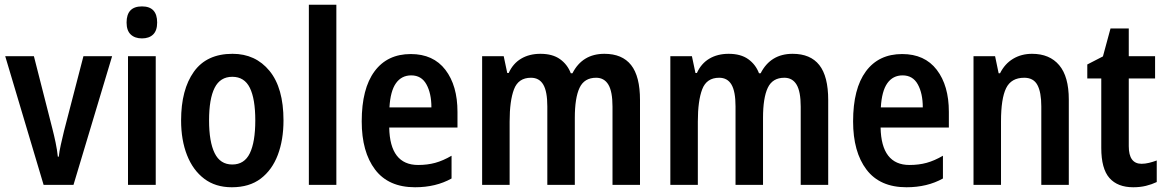

<svg xmlns="http://www.w3.org/2000/svg" viewBox="-20 -780 4918 810"><path d="M164 0 2 -543H123L201 -237Q208 -210 214.5 -179Q221 -148 224 -119H228Q230 -140 236.5 -169Q243 -198 250 -227L332 -543H453L290 0Z M579 -753Q643 -753 643 -685Q643 -651 626 -634.5Q609 -618 579 -618Q549 -618 531.5 -634.5Q514 -651 514 -685Q514 -753 579 -753ZM637 -543V0H520V-543Z M1176 -272Q1176 -190 1152 -126.5Q1128 -63 1080 -26.5Q1032 10 958 10Q889 10 841.5 -26Q794 -62 769 -125.5Q744 -189 744 -272Q744 -402 798 -477.5Q852 -553 961 -553Q1058 -553 1117 -481Q1176 -409 1176 -272ZM862 -272Q862 -182 885.5 -134Q909 -86 960 -86Q1011 -86 1034 -133.5Q1057 -181 1057 -272Q1057 -363 1034 -409.5Q1011 -456 960 -456Q909 -456 885.5 -409.5Q862 -363 862 -272Z M1399 0H1283V-760H1399Z M1713 -552Q1808 -552 1859 -485.5Q1910 -419 1910 -308V-242H1622Q1625 -84 1744 -84Q1783 -84 1816 -93Q1849 -102 1885 -123V-27Q1819 10 1731 10Q1619 10 1562.5 -64.5Q1506 -139 1506 -268Q1506 -406 1560 -479Q1614 -552 1713 -552ZM1715 -462Q1674 -462 1650.5 -429Q1627 -396 1623 -327H1800Q1800 -386 1779 -424Q1758 -462 1715 -462Z M2530 -553Q2605 -553 2642.5 -505.5Q2680 -458 2680 -358V0H2564V-330Q2564 -394 2546.5 -423Q2529 -452 2495 -452Q2445 -452 2425 -409.5Q2405 -367 2405 -283V0H2289V-331Q2289 -394 2272 -423Q2255 -452 2220 -452Q2167 -452 2148.5 -403.5Q2130 -355 2130 -267V0H2014V-543H2105L2120 -472H2126Q2144 -512 2178.5 -532.5Q2213 -553 2260 -553Q2311 -553 2342.5 -530.5Q2374 -508 2388 -471H2395Q2437 -553 2530 -553Z M3324 -553Q3399 -553 3436.5 -505.5Q3474 -458 3474 -358V0H3358V-330Q3358 -394 3340.5 -423Q3323 -452 3289 -452Q3239 -452 3219 -409.5Q3199 -367 3199 -283V0H3083V-331Q3083 -394 3066 -423Q3049 -452 3014 -452Q2961 -452 2942.5 -403.5Q2924 -355 2924 -267V0H2808V-543H2899L2914 -472H2920Q2938 -512 2972.5 -532.5Q3007 -553 3054 -553Q3105 -553 3136.5 -530.5Q3168 -508 3182 -471H3189Q3231 -553 3324 -553Z M3786 -552Q3881 -552 3932 -485.5Q3983 -419 3983 -308V-242H3695Q3698 -84 3817 -84Q3856 -84 3889 -93Q3922 -102 3958 -123V-27Q3892 10 3804 10Q3692 10 3635.5 -64.5Q3579 -139 3579 -268Q3579 -406 3633 -479Q3687 -552 3786 -552ZM3788 -462Q3747 -462 3723.5 -429Q3700 -396 3696 -327H3873Q3873 -386 3852 -424Q3831 -462 3788 -462Z M4334 -553Q4408 -553 4448.5 -505Q4489 -457 4489 -360V0H4373V-331Q4373 -391 4356.5 -421.5Q4340 -452 4301 -452Q4246 -452 4224.5 -408Q4203 -364 4203 -268V0H4087V-543H4178L4193 -471H4199Q4219 -511 4254 -532Q4289 -553 4334 -553Z M4796 -89Q4811 -89 4827.5 -93Q4844 -97 4860 -103V-12Q4839 -2 4814.5 4Q4790 10 4761 10Q4695 10 4660.5 -29Q4626 -68 4626 -156V-449H4567V-508L4633 -542L4665 -660H4742V-543H4853V-449H4742V-163Q4742 -89 4796 -89Z"/></svg>

Font: Noto Sans Khmer UI Condensed SemiBold
Style: Regular
Weight: 600
Width: 3
Designer: Danh Hong and the Monotype Design Team
Foundry: Monotype Imaging Inc.
Version: Version 2.002; ttfautohint (v1.8.4.7-5d5b)